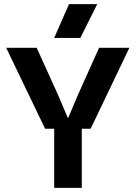

<svg xmlns="http://www.w3.org/2000/svg" viewBox="-20 -912 658 932"><path d="M10 -680H158L261 -453L309 -340H311L359 -453L461 -680H608L420 -287H377V0H243V-287H199ZM315 -892H452L370 -728H243Z"/></svg>

Font: CyStack Display
Style: Bold
Weight: 700
Designer: Weizhong Zhang
Foundry: 本地遙控
Version: Version 1.000;Glyphs 3.1.2 (3151)